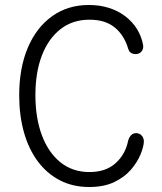

<svg xmlns="http://www.w3.org/2000/svg" viewBox="-20 -735 648 770"><path d="M338 15Q272 15 220 -12Q168 -39 131.5 -88Q95 -137 76 -204.5Q57 -272 57 -353Q57 -462 91.5 -543.5Q126 -625 189 -670Q252 -715 336 -715Q381 -715 418 -703Q455 -691 483.5 -669Q512 -647 530 -617.5Q548 -588 554 -554Q556 -539 547.5 -528.5Q539 -518 523 -518Q514 -518 506 -522.5Q498 -527 494 -540Q478 -594 440 -625Q402 -656 339 -656Q271 -656 222.5 -618Q174 -580 148 -512.5Q122 -445 122 -353Q122 -262 148 -192.5Q174 -123 222.5 -84Q271 -45 339 -45Q404 -45 443.5 -80.5Q483 -116 494 -171Q498 -185 506 -193Q514 -201 526 -201Q539 -201 548 -191.5Q557 -182 557 -167Q556 -146 543.5 -115.5Q531 -85 505.5 -55Q480 -25 438.5 -5Q397 15 338 15Z"/></svg>

Font: National Park Light
Style: Regular
Weight: 300
Designer: Andrea Herstowski, Ben Hoepner
Version: Version 1.009